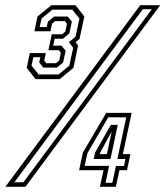

<svg xmlns="http://www.w3.org/2000/svg" viewBox="-42 -720 637 740"><path d="M95 -415 61 -458.5 73 -515.5H134.5L128.5 -486.5L136 -476.5H174L186 -486.5L192.5 -517L184.5 -526.5H144.5L157.5 -588H197.5L210 -599L216 -628.5L208 -638.5H170L158.5 -628.5L152.5 -599.5H90.5L102.5 -656.5L156 -700H249L283 -656.5L264.5 -570L249.5 -557.5L259 -544.5L241 -458.5L188 -415ZM107 -433H183.8L225.2 -467.2L240 -535.8L223.5 -557.2L249.2 -579L264.2 -648.5L236.8 -682.8H160L118.2 -648.5L111 -615.8H138L142.8 -636.8L166.5 -656.2H219.2L235 -636.8L225.2 -591.2L201 -570.8H168.8L162.8 -544H195L211 -524.5L201.2 -479.2L177.5 -459.5H124.8L109 -479.2L113.5 -499.5H86.5L79.5 -467.2ZM-21.5 0 498.5 -700H575.5L56 0ZM13.5 -17.5H48.2L543.2 -684.5H508.5ZM343 0 357 -64H263L277.5 -132L367.5 -285H465.5L431.5 -126H460.5L447.5 -64H418.5L404.5 0ZM343 -126H370L389.5 -218H391L344.5 -132.5ZM364.8 -15.5H391L404.8 -80.2H435.8L441.5 -107.2H410.5L444.5 -267.8H375.2L294.8 -129.5L284.2 -80.8H378.5ZM319.2 -107.2 324.5 -132 385.2 -238.8H411.8L383.8 -107.2Z"/></svg>

Font: Tourney Thin
Style: Italic
Weight: 100
Italic angle: -12°
Designer: Tyler Finck
Foundry: Etcetera Type Co
Version: Version 1.015